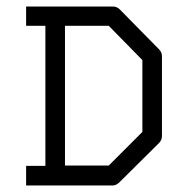

<svg xmlns="http://www.w3.org/2000/svg" viewBox="-20 -617 580 588"><path d="M179 -110H313L416 -213V-433L313 -538H179ZM119 -538H60V-597H326Q338 -597 347 -588L467 -466Q476 -457 476 -445V-201Q476 -188 467 -179L346 -59Q336 -49 325 -49H60V-109H119Z"/></svg>

Font: IBM 3270
Style: Regular
Weight: 400
Monospace: yes
Version: Version 2.3.1